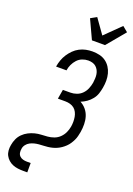

<svg xmlns="http://www.w3.org/2000/svg" viewBox="-223 -1062 938 1353"><g transform="rotate(20 246.5 -385.5)"><path d="M140 215Q119 215 99 212.5Q79 210 60.5 202.5Q42 195 27.5 182Q13 169 4 152Q-5 135 -6.5 114Q-8 93 -4 73Q0 49 10 26.5Q20 4 38 -14Q56 -32 78.5 -43.5Q101 -55 124.5 -61Q148 -67 171.5 -68Q195 -69 218.5 -71Q242 -73 265.5 -81.5Q289 -90 307 -107.5Q325 -125 335.5 -147.5Q346 -170 350 -194Q353 -212 353 -230.5Q353 -249 350 -266.5Q347 -284 339 -300Q331 -316 318 -326.5Q305 -337 287.5 -342Q270 -347 251 -347H195L207 -417H263Q286 -417 309 -425Q332 -433 349.5 -450.5Q367 -468 376.5 -491Q386 -514 390 -537Q392 -553 393 -569.5Q394 -586 391.5 -601.5Q389 -617 382 -630.5Q375 -644 364 -654Q353 -664 337.5 -668.5Q322 -673 305 -673Q283 -673 261 -664.5Q239 -656 223 -638.5Q207 -621 197 -599.5Q187 -578 184 -556V-555H106V-557Q110 -581 118.5 -605Q127 -629 141 -650.5Q155 -672 173.5 -690.5Q192 -709 215 -721Q238 -733 262.5 -738Q287 -743 311 -743Q339 -743 364.5 -737Q390 -731 410.5 -716.5Q431 -702 445 -680.5Q459 -659 465.5 -634Q472 -609 472 -582Q472 -555 467 -528Q463 -505 455.5 -482Q448 -459 432 -439Q416 -419 395.5 -404.5Q375 -390 352 -381Q377 -368 395 -346.5Q413 -325 421.5 -298Q430 -271 430.5 -241Q431 -211 426 -181Q423 -165 419 -148.5Q415 -132 407.5 -116.5Q400 -101 390.5 -86.5Q381 -72 368 -59.5Q355 -47 340.5 -37Q326 -27 310 -20Q294 -13 278 -9Q262 -5 245 -3Q228 -1 212 -0.5Q196 0 179 1.5Q162 3 146 7Q130 11 114.5 19Q99 27 88 41.5Q77 56 75 72Q72 88 74.5 102.5Q77 117 87 127Q97 137 111.5 141Q126 145 141 145H170V215ZM280 -815 214 -957 259 -982 337 -872 453 -986 493 -953 378 -815Z"/></g></svg>

Font: Iosevka Term Oblique
Style: Regular
Weight: 400
Italic angle: -9°
Monospace: yes
Designer: Belleve Invis
Foundry: Belleve Invis
Version: Version 31.4.0